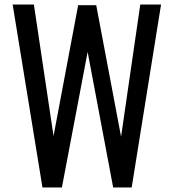

<svg xmlns="http://www.w3.org/2000/svg" viewBox="-20 -830 769 850"><path d="M168 0 36 -810H130L217 -228L326 -807H406L516 -225L601 -810H693L563 0H481L368 -600L254 0Z"/></svg>

Font: Oswald
Style: Regular
Weight: 400
Designer: Vernon Adams
Foundry: Vernon Adams
Version: Version 4.103; ttfautohint (v1.8.3)